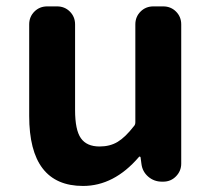

<svg xmlns="http://www.w3.org/2000/svg" viewBox="-20 -580 677 613"><path d="M245.1 13.7Q73.2 13.7 73.2 -210V-502Q73.2 -526.4 89.8 -543Q106.4 -559.6 130.9 -559.6H162.1Q186.5 -559.6 203.1 -543Q219.7 -526.4 219.7 -502V-228.5Q219.7 -165 238.3 -138.7Q256.8 -112.3 297.9 -112.3Q331.1 -112.3 355.5 -127Q379.9 -141.6 407.2 -176.8Q412.1 -181.6 412.1 -189.5V-502Q412.1 -526.4 428.7 -543Q445.3 -559.6 469.7 -559.6H501Q525.4 -559.6 542 -543Q558.6 -526.4 558.6 -502V-57.6Q558.6 -34.2 542 -17.1Q525.4 0 501 0H497.1Q471.7 0 453.1 -16.1Q434.6 -32.2 431.6 -56.6L428.7 -78.1Q427.7 -80.1 425.8 -80.1Q423.8 -80.1 422.9 -78.1Q343.8 13.7 245.1 13.7Z"/></svg>

Font: Gen Jyuu Gothic Bold
Style: Bold
Weight: 700
Designer: [Source Han Sans]
Ryoko NISHIZUKA  (kana & ideographs); Paul D. Hunt (Latin, Greek & Cyrillic); Wenlong ZHANG  (bopomofo
Version: Version 1.002.20150607